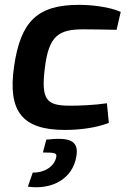

<svg xmlns="http://www.w3.org/2000/svg" viewBox="-20 -524 534 792"><path d="M306 -504C134 -504 65 -436 38 -250C11 -63 73 12 248 12C307 12 374 4 429 -17L421 -98C367 -90 304 -88 270 -88C174 -88 148 -109 165 -243C181 -377 222 -403 324 -403C357 -403 410 -402 461 -401L478 -475C430 -496 358 -504 306 -504ZM171 52 157 105C209 105 215 108 212 124C204 164 162 189 115 188L95 246C196 260 280 213 295 121C307 52 261 42 171 52Z"/></svg>

Font: Exo 2 Semi Bold
Style: Italic
Weight: 600
Italic angle: -8°
Designer: Natanael Gama
Version: Version 1.001;PS 001.001;hotconv 1.0.88;makeotf.lib2.5.64775